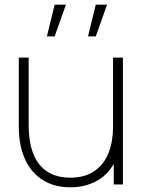

<svg xmlns="http://www.w3.org/2000/svg" viewBox="-20 -785 613 817"><path d="M279 12Q211 12 161.8 -19Q112.5 -50 86.2 -108.2Q60 -166.5 60 -246V-540H102V-254Q102 -178 122.8 -128Q143.5 -78 183 -53.5Q222.5 -29 279 -29Q342 -29 382.8 -57.8Q423.5 -86.5 442.2 -135.2Q461 -184 461 -245L500 -246Q500 -157.5 470.5 -99.5Q441 -41.5 391.2 -14.8Q341.5 12 279 12ZM464 0V-110H461V-540H503V0ZM387.5 -765 354.5 -630H387.5L435.5 -765ZM212.5 -765 179.5 -630H212.5L260.5 -765Z"/></svg>

Font: Hauora
Style: Regular
Weight: 400
Designer: Wayne Shih
Foundry: WCYS
Version: Version 1.001